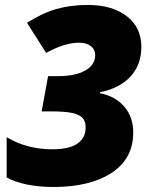

<svg xmlns="http://www.w3.org/2000/svg" viewBox="-20 -744 620 774"><path d="M549.8 -555.2Q549.8 -482.9 506.1 -435.5Q462.4 -388.2 382.8 -372.1V-368.2Q445.8 -356 481.4 -313.7Q517.1 -271.5 517.1 -210Q517.1 -104.5 430.2 -47.4Q343.3 9.8 194.8 9.8Q138.2 9.8 88.6 -0.2Q39.1 -10.3 6.8 -28.8V-190.9Q88.4 -142.1 190.9 -142.1Q258.3 -142.1 291.7 -164.8Q325.2 -187.5 325.2 -230Q325.2 -256.3 312 -269.5Q298.8 -282.7 270 -288.8Q241.2 -294.9 189 -294.9H147.9L173.8 -437H211.9Q283.7 -437 323.7 -459.7Q363.8 -482.4 363.8 -522Q363.8 -544.4 346.2 -558.1Q328.6 -571.8 297.9 -571.8Q240.7 -571.8 166 -530.8L88.9 -651.9Q150.4 -691.4 207.8 -707.8Q265.1 -724.1 334 -724.1Q432.1 -724.1 491 -678.7Q549.8 -633.3 549.8 -555.2Z"/></svg>

Font: TypoPRO Open Sans
Style: Italic
Weight: 800
Italic angle: -12°
Foundry: Ascender Corporation
Version: Version 1.10